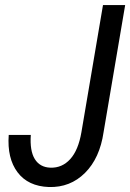

<svg xmlns="http://www.w3.org/2000/svg" viewBox="-20 -731 516 761"><path d="M388.2 -710.9H476.1L390.6 -207.5Q375.5 -104 316.9 -45.7Q258.3 12.7 173.8 10.3Q91.3 7.3 49.6 -48.1Q7.8 -103.5 14.6 -196.3H102.1Q97.7 -133.3 117.9 -100.6Q138.2 -67.9 179.7 -66.4Q226.1 -64.9 258.3 -100.3Q290.5 -135.7 302.7 -207Z"/></svg>

Font: TypoPRO Roboto
Style: Italic
Weight: 400
Italic angle: -12°
Designer: Google
Version: Version 2.136; 2016